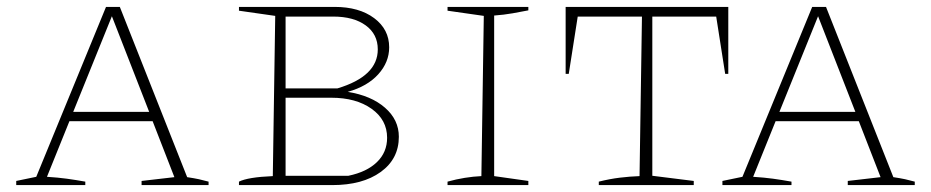

<svg xmlns="http://www.w3.org/2000/svg" viewBox="-20 -536 2696 556"><path d="M522 -23Q534 -21 540.5 -20Q547 -19 556 -17Q565 -15 584 -10V0H390V-12L485 -23L422 -185H181L116 -24Q148 -22 173.5 -18.5Q199 -15 227 -10V0H27V-12L85 -24L287 -516H327ZM192 -212H412L304 -489Z M987 -270Q1055 -259 1095 -224Q1135 -189 1135 -140Q1135 -76 1082.5 -38Q1030 0 942 0H672V-10Q698 -23 770 -26L777 -490L672 -505V-516H949Q1020 -516 1063.5 -483.5Q1107 -451 1107 -399Q1107 -356 1075.5 -321Q1044 -286 987 -270ZM945 -488H807V-280H957Q1074 -315 1074 -393Q1074 -437 1039 -462.5Q1004 -488 945 -488ZM939 -253H807V-27H989Q1042 -38 1071.5 -66.5Q1101 -95 1101 -137Q1101 -189 1056 -221Q1011 -253 939 -253Z M1276 0V-10Q1301 -17 1326 -21Q1351 -25 1374 -26L1381 -490L1276 -505V-516H1510V-506Q1490 -502 1464.5 -497.5Q1439 -493 1411 -491V-26L1510 -12V0Z M2089 -516V-322H2080L2054 -488H1869V-27L1989 -12V0H1714V-10Q1746 -18 1775 -21.5Q1804 -25 1832 -26L1839 -488H1653L1627 -322H1618V-516Z M2567 -23Q2579 -21 2585.5 -20Q2592 -19 2601 -17Q2610 -15 2629 -10V0H2435V-12L2530 -23L2467 -185H2226L2161 -24Q2193 -22 2218.5 -18.5Q2244 -15 2272 -10V0H2072V-12L2130 -24L2332 -516H2372ZM2237 -212H2457L2349 -489Z"/></svg>

Font: Piazzolla SC Thin
Style: Regular
Weight: 100
Designer: Juan Pablo del Peral
Foundry: Huerta Tipografica
Version: Version 1.330